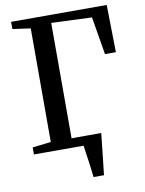

<svg xmlns="http://www.w3.org/2000/svg" viewBox="-99 -811 798 1060"><g transform="rotate(-10 300.5 -281.5)"><path d="M205 -51.5H396V-29H205ZM338 180Q336 159.5 332.8 135Q329.5 110.5 326 85.5Q322.5 60.5 319.2 38Q316 15.5 313.5 -1L275.5 -52H422Q420 -32 417.2 -8.8Q414.5 14.5 412 40Q409.5 65.5 406.5 90.5Q403.5 115.5 401 138.5Q398.5 161.5 396.5 180ZM35.5 0V-39.5L139 -51.5V-688.5L38.5 -702.5V-743H574.5L579 -477.5H518L482.5 -689.5L255.5 -698.5V-51.5L406.5 -39.5V0Z"/></g></svg>

Font: Merriweather 60pt Medium
Style: Regular
Weight: 500
Version: Version 2.100